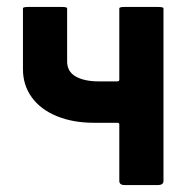

<svg xmlns="http://www.w3.org/2000/svg" viewBox="-20 -532 531 552"><path d="M46 -508Q46 -512 61 -512H158Q173 -512 173 -508V-358Q172 -327 197 -312.5Q222 -298 264 -298H317Q323 -298 323 -303V-508Q323 -512 338 -512H434Q450 -512 450 -508V-12Q450 0 434 0H338Q323 0 323 -12V-174Q323 -179 317 -179H250Q190 -179 143.5 -198Q97 -217 71.5 -252Q46 -287 46 -333Z"/></svg>

Font: Barlow
Style: Bold
Weight: 700
Designer: Jeremy Tribby
Foundry: Jeremy Tribby
Version: Version 1.101 August 23, 2024